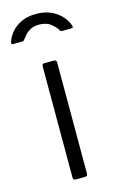

<svg xmlns="http://www.w3.org/2000/svg" viewBox="-141 -797 513 845"><g transform="rotate(-15 116.0 -374.5)"><path d="M149 -15Q149 -6 146 -3Q143 0 133 0H96Q88 0 85.5 -2.5Q83 -5 83 -12V-518Q83 -530 94 -530H138Q149 -530 149 -518ZM247 -647H205Q202 -647 199.5 -648.5Q197 -650 195 -655Q186 -670 166.5 -685Q147 -700 114 -700Q91 -700 76 -692Q61 -684 52 -674Q43 -664 37 -656Q33 -651 31 -649Q29 -647 23 -647H-19Q-23 -647 -24 -650.5Q-25 -654 -24 -657Q-17 -680 0.5 -701Q18 -722 46.5 -735.5Q75 -749 114 -749Q154 -749 183.5 -735Q213 -721 231 -699.5Q249 -678 255 -658Q259 -647 247 -647Z"/></g></svg>

Font: Libre Franklin Thin Light
Style: Regular
Weight: 300
Version: Version 3.000